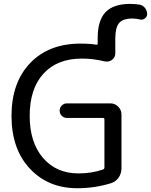

<svg xmlns="http://www.w3.org/2000/svg" viewBox="-20 -992 787 1001"><path d="M555.7 -453.1Q579.1 -453.1 596.2 -436Q613.3 -418.9 613.3 -395.5V-114.3Q613.3 -87.9 598.6 -66.4Q584 -44.9 559.6 -37.1Q474.6 -10.7 382.8 -10.7Q231.4 -10.7 135.7 -112.8Q40 -214.8 40 -387.7Q40 -561.5 137.2 -663.1Q234.4 -764.6 399.4 -764.6Q451.2 -764.6 482.4 -758.8Q489.3 -757.8 489.3 -765.6V-793.9Q489.3 -885.7 530.3 -928.7Q571.3 -971.7 659.2 -971.7Q682.6 -971.7 708 -967.8Q724.6 -964.8 735.8 -950.7Q747.1 -936.5 747.1 -918Q747.1 -904.3 734.9 -895.5Q722.7 -886.7 709 -890.6Q688.5 -895.5 670.9 -895.5Q620.1 -895.5 600.6 -871.6Q581.1 -847.7 581.1 -790V-713.9Q581.1 -692.4 563.5 -679.7Q551.8 -670.9 537.1 -670.9Q531.2 -670.9 525.4 -671.9Q465.8 -686.5 411.1 -686.5Q409.2 -686.5 406.2 -686.5Q278.3 -686.5 206.5 -607.9Q134.8 -529.3 134.8 -387.7Q134.8 -250 204.1 -168.9Q273.4 -87.9 389.6 -87.9Q458 -87.9 517.6 -108.4Q524.4 -111.3 524.4 -119.1V-369.1Q524.4 -377 517.6 -377H329.1Q313.5 -377 302.2 -388.2Q291 -399.4 291 -415Q291 -430.7 302.2 -441.9Q313.5 -453.1 329.1 -453.1Z"/></svg>

Font: Gen Jyuu Gothic Regular
Style: Regular
Weight: 400
Designer: [Source Han Sans]
Ryoko NISHIZUKA  (kana & ideographs); Paul D. Hunt (Latin, Greek & Cyrillic); Wenlong ZHANG  (bopomofo
Version: Version 1.002.20150607